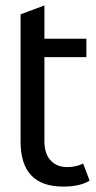

<svg xmlns="http://www.w3.org/2000/svg" viewBox="-20 -679 355 709"><path d="M228 -62Q261 -62 287 -75L311 -12Q276 10 213 10Q56 10 56 -156V-626L144 -659V-536H299V-468H144V-158Q144 -111 167 -86.5Q190 -62 228 -62Z"/></svg>

Font: Advent Sans Logo
Style: Regular
Weight: 400
Designer: Types & Symbols
Foundry: Types & Symbols
Version: Version 1.002